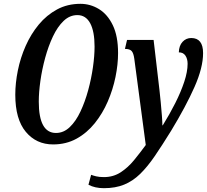

<svg xmlns="http://www.w3.org/2000/svg" viewBox="-20 -745 1083 1005"><path d="M258 11Q170 11 115 -55Q60 -121 60 -249Q60 -310 73.5 -376.5Q87 -443 114.5 -505Q142 -567 183 -616.5Q224 -666 278.5 -695.5Q333 -725 401 -725Q453 -725 498 -697.5Q543 -670 570.5 -613Q598 -556 598 -467Q598 -408 584.5 -342Q571 -276 544 -213.5Q517 -151 476 -100Q435 -49 380.5 -19Q326 11 258 11ZM273 -49Q313 -49 345 -79.5Q377 -110 401 -161Q425 -212 441.5 -272.5Q458 -333 466.5 -393Q475 -453 475 -501Q475 -581 452 -623.5Q429 -666 385 -666Q345 -666 313 -635.5Q281 -605 257 -554Q233 -503 216.5 -442.5Q200 -382 191.5 -322Q183 -262 183 -213Q183 -49 273 -49ZM524 240Q477 240 443 222L457 170Q467 174 483.5 178Q500 182 524 182Q573 182 611.5 157Q650 132 681.5 93.5Q713 55 743 14L683 -437Q679 -467 669 -478Q659 -489 634 -489L645 -536H784L815 -271Q818 -244 821.5 -208Q825 -172 827.5 -138.5Q830 -105 830 -89H832Q868 -147 897.5 -205.5Q927 -264 944.5 -317Q962 -370 962 -411Q962 -437 950.5 -454Q939 -471 916 -471Q917 -506 935.5 -526Q954 -546 981 -546Q1043 -546 1043 -467Q1043 -391 998 -289.5Q953 -188 876 -61Q829 15 790.5 71.5Q752 128 713.5 165.5Q675 203 629.5 221.5Q584 240 524 240Z"/></svg>

Font: Noto Serif ExtraCondensed SemiBold
Style: Italic
Weight: 600
Width: 2
Italic angle: -12°
Designer: Monotype Design Team
Foundry: Monotype Imaging Inc.
Version: Version 2.013